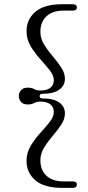

<svg xmlns="http://www.w3.org/2000/svg" viewBox="-20 -760 417 908"><path d="M167.5 -305.5Q167.5 -294.5 181 -294.5Q233.5 -294.5 260.2 -275.2Q287 -256 287 -224Q287 -196.5 269.5 -170.2Q252 -144 229 -117.2Q206 -90.5 188.5 -62Q171 -33.5 171 -2Q171 44.5 199.8 71.2Q228.5 98 282 98H325.5Q343.5 98 343.5 113Q343.5 128.5 324 128.5H274Q188.5 128.5 147 92.5Q105.5 56.5 105.5 0.5Q105.5 -37.5 125 -70Q144.5 -102.5 170 -130.5Q195.5 -158.5 215 -183.2Q234.5 -208 234.5 -230.5Q234.5 -253 218.5 -266.2Q202.5 -279.5 171 -279.5Q153 -279.5 141.5 -272.8Q130 -266 111 -266Q89.5 -266 79.2 -278.2Q69 -290.5 69 -305.5Q69 -321 79.2 -333.2Q89.5 -345.5 111 -345.5Q130 -345.5 141.5 -338.8Q153 -332 171 -332Q202.5 -332 218.5 -345.2Q234.5 -358.5 234.5 -380.5Q234.5 -403 215 -427.8Q195.5 -452.5 170 -480.8Q144.5 -509 125 -541.5Q105.5 -574 105.5 -612Q105.5 -668 147 -704Q188.5 -740 274 -740H324Q343.5 -740 343.5 -725Q343.5 -710 325.5 -710H282Q228.5 -710 199.8 -683Q171 -656 171 -609.5Q171 -578 188.5 -549.5Q206 -521 229 -494.2Q252 -467.5 269.5 -441Q287 -414.5 287 -387Q287 -355.5 260.2 -336Q233.5 -316.5 181 -316.5Q167.5 -316.5 167.5 -305.5Z"/></svg>

Font: Fraunces 9pt Light
Style: Regular
Weight: 300
Version: Version 1.000;[0bf87f6ff]